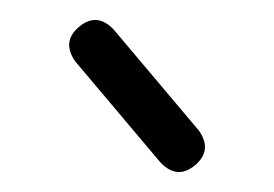

<svg xmlns="http://www.w3.org/2000/svg" viewBox="-20 -690 277 194"><path d="M142 -526 56 -628Q42 -648 60 -663Q78 -678 95 -660L181 -558Q195 -538 177 -523Q159 -508 142 -526Z"/></svg>

Font: Jura
Style: Regular
Weight: 400
Designer: Daniel Johnson, Alexei Vanyashin
Foundry: Daniel Johnson
Version: Version 5.103